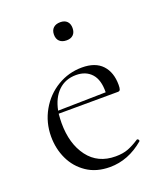

<svg xmlns="http://www.w3.org/2000/svg" viewBox="-117 -669 638 757"><g transform="rotate(-20 202.5 -290.0)"><path d="M352 -54Q355 -54 357.5 -50.5Q360 -47 358 -44Q292 12 215 12Q158 12 118 -15Q78 -42 57.5 -85.5Q37 -129 37 -180Q37 -239 65 -288.5Q93 -338 140.5 -366.5Q188 -395 244 -395Q300 -395 328.5 -364.5Q357 -334 357 -281Q357 -267 354.5 -261.5Q352 -256 345 -256L96 -255Q94 -231 94 -216Q94 -129 135 -74.5Q176 -20 250 -20Q281 -20 303 -28.5Q325 -37 351 -54ZM98 -267 299 -271Q300 -323 276.5 -349Q253 -375 212 -375Q167 -375 137.5 -346.5Q108 -318 98 -267ZM185 -554Q185 -572 195.5 -582Q206 -592 225 -592Q243 -592 253 -582Q263 -572 263 -554Q263 -536 253 -526Q243 -516 225 -516Q206 -516 195.5 -526Q185 -536 185 -554Z"/></g></svg>

Font: Cormorant Garamond Light
Style: Regular
Weight: 300
Designer: Christian Thalmann (Catharsis Fonts)
Version: Version 3.000